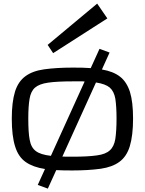

<svg xmlns="http://www.w3.org/2000/svg" viewBox="-20 -957 822 1090"><path d="M194.3 92.8 235.4 2.4Q168 -7.8 126 -37.1Q84 -66.4 65.9 -125.5Q46.9 -184.6 46.9 -284.2Q46.9 -377.4 65.4 -437.5Q83.5 -494.6 124.5 -524.4Q164.6 -554.2 231 -563.5Q302.2 -573.2 391.1 -573.2Q438.5 -573.2 445.8 -572.8Q459 -572.3 476.6 -571.3Q494.1 -570.3 495.1 -570.3L544.9 -679.7L602.1 -658.7L558.6 -562.5Q622.6 -551.8 661.1 -522Q699.2 -492.7 717.8 -435.1Q735.4 -377.9 735.4 -284.2Q735.4 -188 716.8 -126.5Q698.7 -67.9 657.7 -38.1Q618.2 -8.8 551.8 1Q480.5 10.7 391.1 10.7Q350.1 10.7 343.3 10.3Q320.3 9.8 299.3 8.8L251.5 113.8ZM140.6 -284.2Q140.6 -203.6 148.4 -164.1Q155.8 -120.1 183.1 -99.6Q209.5 -79.1 269 -72.3L460.4 -494.1Q458 -494.1 456.5 -494.6Q453.1 -494.6 450.7 -495.1H444.3H427.7H391.1Q303.7 -495.1 253.4 -487.8Q202.6 -480.5 178.7 -459.5Q154.8 -438.5 147.9 -396Q140.6 -354 140.6 -284.2ZM641.6 -284.2Q641.6 -350.1 634.8 -396.5Q627.4 -438.5 603 -460Q578.6 -480.5 524.9 -488.8L334 -67.9Q341.3 -67.4 391.1 -67.4Q478.5 -67.4 529.3 -74.7Q579.6 -81.1 603.5 -103.5Q627.4 -124.5 634.8 -168.5Q641.6 -216.3 641.6 -284.2ZM250.5 -702.1 531.7 -936.5 589.4 -852.5 281.7 -655.3Z"/></svg>

Font: Michroma+
Style: Regular
Weight: 400
Designer: beogot
Foundry: beogot
Version: Version